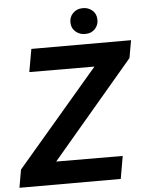

<svg xmlns="http://www.w3.org/2000/svg" viewBox="-77 -946 761 994"><g transform="rotate(-5 304.0 -449.0)"><path d="M184.6 -118.7 530.3 -117.7 509.8 0H-16.6L-0.5 -93.3L424.8 -591.3L86.4 -592.3L107.4 -710.9H625.5L609.4 -619.6ZM389.6 -897.9Q418 -898.9 439.2 -881.3Q460.4 -863.8 461.4 -833Q462.4 -804.2 443.1 -783.9Q423.8 -763.7 393.1 -763.7Q365.2 -762.7 343.5 -780.5Q321.8 -798.3 320.8 -828.1Q319.8 -857.9 339.8 -877.9Q359.9 -897.9 389.6 -897.9Z"/></g></svg>

Font: RobotoInd
Style: Bold Italic
Weight: 700
Italic angle: -12°
Designer: Google
Version: Version 2.001150; 2014